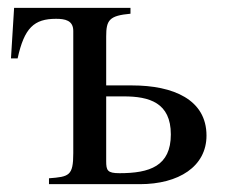

<svg xmlns="http://www.w3.org/2000/svg" viewBox="-20 -470 579 490"><path d="M251 -224H296C361 -224 416 -208 416 -127C416 -46 362 -28 285 -28C254 -28 251 -35 251 -59ZM251 -252V-377C251 -419 259 -430 313 -435V-450H16L8 -321H25C42 -399 67 -422 123 -422C146 -422 167 -418 167 -391V-79C167 -21 156 -19 105 -15V0H337C436 0 507 -45 507 -124C507 -216 422 -252 317 -252Z"/></svg>

Font: XITS Math
Style: Regular
Weight: 400
Designer: MicroPress Inc., with final additions and corrections provided by Coen Hoffman, Elsevier (retired)
Version: Version 1.302